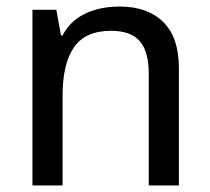

<svg xmlns="http://www.w3.org/2000/svg" viewBox="-20 -566 640 586"><path d="M79 -536H152L166 -458H171Q194 -502 239 -524Q284 -546 346 -546Q430 -546 478 -499Q526 -452 526 -358V0H434V-341Q434 -409 406.5 -440.5Q379 -472 319 -472Q241 -472 206 -422Q171 -372 171 -274V0H79Z"/></svg>

Font: Noto Sans Mono UI
Style: Regular
Weight: 400
Monospace: yes
Designer: Monotype Design team
Foundry: Monotype Imaging Inc.
Version: Version 1.000